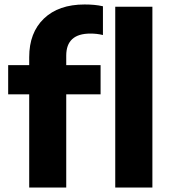

<svg xmlns="http://www.w3.org/2000/svg" viewBox="-20 -838 766 858"><path d="M110.5 0V-416.5H16.5V-547H110.5V-582.5Q110.5 -692 176.2 -755Q242 -818 358 -818Q381 -818 400.5 -816.2Q420 -814.5 440 -810V-681.5Q425.5 -685 411.8 -686.5Q398 -688 384 -688Q276 -688 276 -589.5V-547H429.5V-416.5H276V0ZM495 0V-808H661V0Z"/></svg>

Font: Encode Sans SemiExpanded SemiExpanded
Style: Bold
Weight: 700
Width: 6
Designer: Multiple Designers
Foundry: Impallari Type
Version: Version 3.000; ttfautohint (v1.8.3) -l 8 -r 50 -G 200 -x 14 